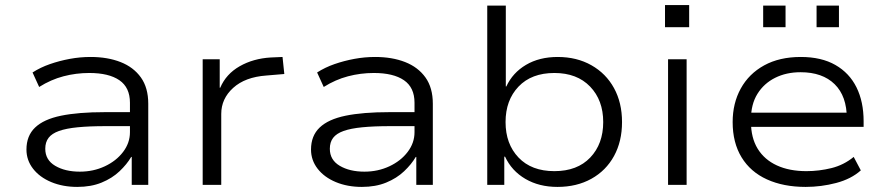

<svg xmlns="http://www.w3.org/2000/svg" viewBox="-20 -727 3485 755"><path d="M284 8Q227 8 181.5 -11Q136 -30 110 -63.5Q84 -97 84 -139Q84 -193 118 -225.5Q152 -258 220 -272Q288 -286 392 -286H506V-231H396Q331 -231 285.5 -226.5Q240 -222 212 -212Q184 -202 171 -185Q158 -168 158 -142Q158 -98 197 -75Q236 -52 294 -52Q347 -52 392 -73Q437 -94 464 -129.5Q491 -165 491 -207V-323Q491 -383 449.5 -411.5Q408 -440 331 -440Q279 -440 229.5 -427Q180 -414 134 -385L108 -442Q139 -462 176.5 -475Q214 -488 254.5 -495.5Q295 -503 336 -503Q403 -503 454 -483Q505 -463 534 -422.5Q563 -382 563 -319V0H498V-110H496Q479 -81 450 -53.5Q421 -26 379.5 -9Q338 8 284 8Z M777 0V-494H844V-382H846Q869 -436 922.5 -466.5Q976 -497 1045 -501L1091 -503L1098 -436L1027 -430Q944 -424 897 -381.5Q850 -339 850 -279V0Z M1403 8Q1346 8 1300.5 -11Q1255 -30 1229 -63.5Q1203 -97 1203 -139Q1203 -193 1237 -225.5Q1271 -258 1339 -272Q1407 -286 1511 -286H1625V-231H1515Q1450 -231 1404.5 -226.5Q1359 -222 1331 -212Q1303 -202 1290 -185Q1277 -168 1277 -142Q1277 -98 1316 -75Q1355 -52 1413 -52Q1466 -52 1511 -73Q1556 -94 1583 -129.5Q1610 -165 1610 -207V-323Q1610 -383 1568.5 -411.5Q1527 -440 1450 -440Q1398 -440 1348.5 -427Q1299 -414 1253 -385L1227 -442Q1258 -462 1295.5 -475Q1333 -488 1373.5 -495.5Q1414 -503 1455 -503Q1522 -503 1573 -483Q1624 -463 1653 -422.5Q1682 -382 1682 -319V0H1617V-110H1615Q1598 -81 1569 -53.5Q1540 -26 1498.5 -9Q1457 8 1403 8Z M2172 8Q2100 8 2046 -23.5Q1992 -55 1966 -111H1963V0H1896V-705H1969V-387H1971Q1996 -441 2048.5 -472Q2101 -503 2173 -503Q2248 -503 2305.5 -470.5Q2363 -438 2394.5 -380.5Q2426 -323 2426 -247Q2426 -171 2394.5 -113.5Q2363 -56 2305.5 -24Q2248 8 2172 8ZM2160 -54Q2250 -54 2301 -107.5Q2352 -161 2352 -247Q2352 -333 2300.5 -386.5Q2249 -440 2160 -440Q2070 -440 2019 -386.5Q1968 -333 1968 -247Q1968 -161 2019 -107.5Q2070 -54 2160 -54Z M2595 -620V-707H2690V-620ZM2607 0V-494H2680V0Z M3148 8Q3061 8 2996 -21.5Q2931 -51 2896 -108.5Q2861 -166 2861 -247Q2861 -321 2893 -379Q2925 -437 2985 -470Q3045 -503 3129 -503Q3210 -503 3265 -471.5Q3320 -440 3348 -383.5Q3376 -327 3376 -250V-228H2912V-284H3334L3310 -261Q3310 -349 3262 -396Q3214 -443 3128 -443Q3072 -443 3028 -421Q2984 -399 2958.5 -358Q2933 -317 2933 -258V-248Q2933 -185 2959.5 -142Q2986 -99 3035 -76.5Q3084 -54 3151 -54Q3201 -54 3249.5 -66Q3298 -78 3337 -110L3365 -57Q3327 -23 3268 -7.5Q3209 8 3148 8ZM3191 -620V-705H3279V-620ZM2981 -620V-705H3069V-620Z"/></svg>

Font: Nunito Sans 7pt SemiExpanded Light
Style: Regular
Weight: 300
Width: 6
Designer: Vernon Adams
Foundry: Vernon Adams
Version: Version 3.101;gftools[0.9.27]